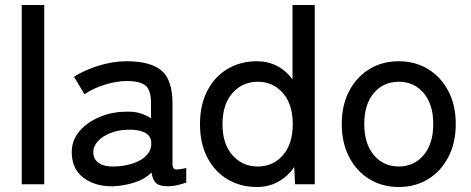

<svg xmlns="http://www.w3.org/2000/svg" viewBox="-20 -737 1884 768"><path d="M67 0V-717H157V0Z M435 8Q362 10 314.5 -25.5Q267 -61 267 -128Q267 -177 298.5 -213Q330 -249 379.5 -269.5Q429 -290 482 -290Q513 -292 539 -284.5Q565 -277 584 -263V-323Q584 -379 560.5 -396Q537 -413 488 -413Q446 -413 398.5 -398Q351 -383 318 -360L276 -430Q317 -456 373.5 -474Q430 -492 488 -492Q580 -492 625 -455.5Q670 -419 670 -323V-82Q670 -63 680 -60Q690 -57 725 -65V-7Q712 -2 692 3Q672 8 651 8Q619 8 605 -4Q591 -16 586 -47Q559 -20 518 -7Q477 6 435 8ZM436 -71Q478 -72 512.5 -83.5Q547 -95 567 -116.5Q587 -138 585 -168Q583 -196 556.5 -208Q530 -220 489 -218Q452 -217 421 -204.5Q390 -192 371.5 -172Q353 -152 353 -127Q354 -99 376 -84.5Q398 -70 436 -71Z M1008 11Q942 11 890.5 -19.5Q839 -50 809.5 -106.5Q780 -163 780 -240Q780 -318 809.5 -374.5Q839 -431 890.5 -461.5Q942 -492 1008 -492Q1052 -492 1088.5 -473Q1125 -454 1150 -419V-717H1239V0H1160L1157 -69Q1132 -32 1093.5 -10.5Q1055 11 1008 11ZM1011 -71Q1072 -71 1111.5 -116Q1151 -161 1151 -240Q1151 -320 1111.5 -365Q1072 -410 1011 -410Q950 -410 910 -365Q870 -320 870 -240Q870 -161 910 -116Q950 -71 1011 -71Z M1575 11Q1509 11 1457.5 -20.5Q1406 -52 1376.5 -109Q1347 -166 1347 -241Q1347 -316 1376.5 -372.5Q1406 -429 1457.5 -460.5Q1509 -492 1575 -492Q1641 -492 1692.5 -460.5Q1744 -429 1773.5 -372.5Q1803 -316 1803 -241Q1803 -166 1773.5 -109Q1744 -52 1692.5 -20.5Q1641 11 1575 11ZM1575 -71Q1636 -71 1674.5 -116.5Q1713 -162 1713 -241Q1713 -320 1674.5 -365Q1636 -410 1575 -410Q1514 -410 1475.5 -365Q1437 -320 1437 -241Q1437 -162 1475.5 -116.5Q1514 -71 1575 -71Z"/></svg>

Font: Zen Kaku Gothic New Medium
Style: Regular
Weight: 500
Designer: Yoshimichi Ohira
Foundry: Positype
Version: Version 1.002